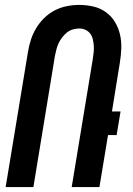

<svg xmlns="http://www.w3.org/2000/svg" viewBox="-20 -762 540 782"><path d="M3 0 94 -551Q98 -576 106 -600.5Q114 -625 127.5 -647.5Q141 -670 160.5 -689Q180 -708 203.5 -720Q227 -732 252.5 -737Q278 -742 303 -742Q332 -742 360 -735.5Q388 -729 410.5 -713Q433 -697 447.5 -673.5Q462 -650 468.5 -622.5Q475 -595 474 -565.5Q473 -536 468 -506L436 -308H471L455 -212H420L385 0H272L358 -522Q360 -536 361.5 -549.5Q363 -563 362 -576Q361 -589 358 -602Q355 -615 347.5 -625Q340 -635 328 -640.5Q316 -646 303 -646Q290 -646 276.5 -642Q263 -638 252.5 -629.5Q242 -621 233.5 -610Q225 -599 219 -586.5Q213 -574 210 -561.5Q207 -549 204 -536L116 0Z"/></svg>

Font: Iosevka Oblique
Style: Bold
Weight: 700
Italic angle: -9°
Monospace: yes
Designer: Belleve Invis
Foundry: Belleve Invis
Version: Version 32.5.0; ttfautohint (v1.8.4)